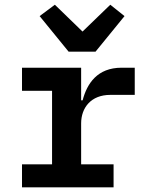

<svg xmlns="http://www.w3.org/2000/svg" viewBox="-20 -808 640 828"><path d="M74.9 0H469.8V-99.4H329.9V-275.6C329.9 -343.8 372.9 -398.8 455.3 -398.8H561.1V-516H504.3C400.2 -516 355.5 -448.5 336.3 -375.4H329.9V-516H74.9V-416.5H204.5V-99.4H74.9ZM150.9 -738.6 275.9 -585.2H392L517 -738.6L455.6 -787.6L335.9 -671.9L216.6 -787.6Z"/></svg>

Font: Margiela Mono SemiBold
Style: Regular
Weight: 600
Designer: Mike Abbink, Paul van der Laan, Pieter van Rosmalen
Foundry: Bold Monday
Version: Version 2.003 2021